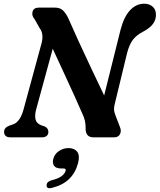

<svg xmlns="http://www.w3.org/2000/svg" viewBox="-20 -741 862 1036"><path d="M174 -146.5Q167 -118 171.8 -96.5Q176.5 -75 203.5 -64.5L219.5 -59.5Q241 -50 241 -29.5Q241 -15 231.5 -7.5Q222 0 207.5 0H36.5Q18 0 10 -8.2Q2 -16.5 2 -29Q2 -52 29 -62.5L50.5 -70Q69.5 -76 84.2 -97.5Q99 -119 107.5 -152L203.5 -505Q210.5 -529 208.5 -551.2Q206.5 -573.5 194 -589L167 -637Q149.5 -657 155.8 -678.5Q162 -700 190.5 -700H274.5Q303.5 -700 318.2 -686.2Q333 -672.5 346.5 -647Q371.5 -589.5 405.2 -516Q439 -442.5 475 -366.5Q511 -290.5 542 -226L630 -578.5Q648.5 -650.5 681.8 -685.8Q715 -721 758.5 -721Q785.5 -721 803.8 -705Q822 -689 821.5 -660Q821 -606.5 755.5 -572Q718.5 -553.5 698.5 -528.2Q678.5 -503 666 -456L600 -183.5Q595 -165.5 595.2 -151.8Q595.5 -138 602.5 -120L626.5 -57.5Q636.5 -34.5 627.5 -17.2Q618.5 0 596.5 0H484Q441.5 0 442 -48Q442.5 -70 438.2 -89.2Q434 -108.5 423 -130.5Q409 -163 383.8 -219Q358.5 -275 327.2 -342.5Q296 -410 264.5 -478ZM310 168Q282 168 271.8 153.5Q261.5 139 267.5 116.5Q274 90.5 297.8 74.2Q321.5 58 349 58Q381.5 58 396.8 78.2Q412 98.5 401 140Q387.5 190.5 353.5 224.2Q319.5 258 259.5 273Q231 280 231.5 258.5Q232 239 257.5 232Q296 222.5 313.2 208.8Q330.5 195 334 180.5Q337.5 168 322.5 168Z"/></svg>

Font: Fraunces 9pt Soft SemiBold
Style: Italic
Weight: 600
Italic angle: -16°
Version: Version 1.000;[b76b70a41]